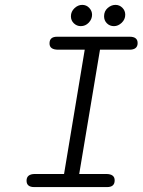

<svg xmlns="http://www.w3.org/2000/svg" viewBox="-20 -760 579 780"><path d="M87.9 -25.9Q87.9 -52.7 121.1 -53.2H240.2L324.2 -558.1H216.8Q180.7 -558.1 181.2 -584Q181.2 -610.8 211.9 -610.8H506.8Q539.1 -610.8 539.1 -585Q539.1 -558.1 505.9 -558.1H386.2L301.8 -53.2H411.1Q446.3 -53.2 445.8 -26.9Q445.8 0 415 0H119.1Q87.9 0 87.9 -25.9ZM268.1 -693.8Q268.1 -712.9 282.5 -726.6Q296.9 -740.2 314 -740.2Q331.1 -740.2 342.5 -728Q354 -715.8 354 -700.2Q354 -682.1 340.6 -668Q327.1 -653.8 308.1 -653.8Q292 -653.8 280 -665.3Q268.1 -676.8 268.1 -693.8ZM402.8 -693.8Q402.8 -714.8 417.5 -727.5Q432.1 -740.2 449.2 -740.2Q465.3 -740.2 477.1 -728.5Q488.8 -716.8 488.8 -700.2Q488.8 -681.2 474.4 -667.5Q460 -653.8 442.9 -653.8Q425.8 -653.8 414.3 -665.3Q402.8 -676.8 402.8 -693.8Z"/></svg>

Font: CMU Typewriter Text
Style: LightOblique
Weight: 200
Italic angle: -9.46001°
Version: Version 0.7.0